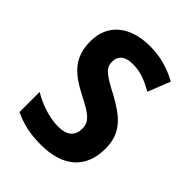

<svg xmlns="http://www.w3.org/2000/svg" viewBox="-169 -639 735 735"><g transform="rotate(45 198.5 -271.5)"><path d="M367 -155C367 -243 314 -282 241 -322C165 -361 149 -377 149 -408C149 -440 171 -458 212 -458C256 -458 288 -443 326 -422L362 -513C312 -540 265 -553 210 -553C103 -553 35 -498 35 -405C35 -319 77 -278 158 -236C240 -196 250 -176 250 -145C250 -108 227 -86 179 -86C129 -86 74 -106 35 -130V-21C77 -1 121 10 180 10C297 10 367 -45 367 -155Z"/></g></svg>

Font: Noto Sans Sinhala UI Condensed SemiBold
Style: Regular
Weight: 600
Width: 3
Designer: Jelle Bosma - Monotype Design Team
Foundry: Monotype Imaging Inc.
Version: Version 2.006